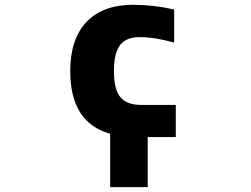

<svg xmlns="http://www.w3.org/2000/svg" viewBox="-20 -555 1040 794"><path d="M590.8 11.7V218.8H435.5V-2Q270.5 -47.9 270.5 -260.7Q270.5 -393.6 337.9 -464.4Q405.3 -535.2 530.3 -535.2Q615.2 -535.2 700.2 -515.6V-378.9Q620.1 -401.4 555.7 -401.4Q502 -401.4 476.6 -368.7Q451.2 -335.9 451.2 -260.7Q451.2 -184.6 478 -152.8Q504.9 -121.1 564.5 -121.1H707V11.7Z"/></svg>

Font: Gen Shin Gothic Monospace Heavy
Style: Bold
Weight: 800
Designer: [Source Han Sans]
Ryoko NISHIZUKA  (kana & ideographs); Paul D. Hunt (Latin, Greek & Cyrillic); Wenlong ZHANG  (bopomofo
Version: Version 1.002.20150607